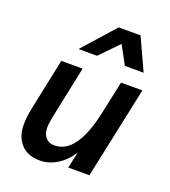

<svg xmlns="http://www.w3.org/2000/svg" viewBox="-141 -863 867 981"><g transform="rotate(20 292.5 -372.5)"><path d="M453 0H338L357 -88Q325 -38 280.5 -11Q236 16 188 16Q122 16 85.5 -23.5Q49 -63 49 -130Q49 -149 51.5 -171.5Q54 -194 60 -222L118 -500H234L176 -222Q167 -180 167 -156Q167 -122 184 -102Q201 -82 232 -82Q354 -82 405 -323L443 -500H559ZM180 -587 335 -761H454L534 -587H432L378 -687L281 -587Z"/></g></svg>

Font: Wix Madefor Text SemiBold
Style: Italic
Weight: 600
Italic angle: -12°
Designer: Dalton Maag Ltd
Foundry: Dalton Maag Ltd
Version: Version 3.100